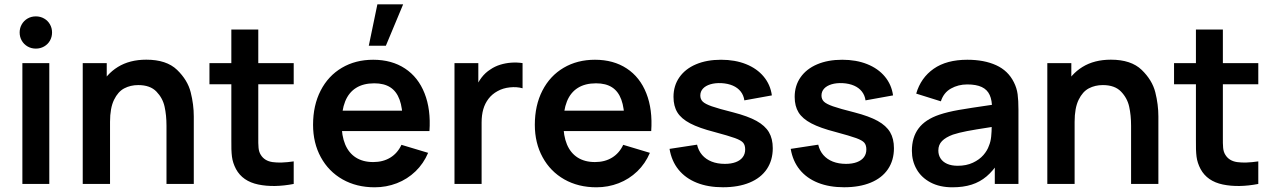

<svg xmlns="http://www.w3.org/2000/svg" viewBox="-20 -822 5690 858"><path d="M80 -540H200.3V0H80ZM67.8 -676.8Q67.8 -696.8 77.3 -713.2Q86.8 -729.7 103.2 -739.2Q119.7 -748.8 140.2 -748.8Q160.6 -748.8 177.2 -739.2Q193.8 -729.7 203.2 -713.2Q212.6 -696.8 212.6 -676.8Q212.6 -656.8 203.2 -640.3Q193.8 -623.9 177.2 -614.4Q160.6 -604.8 140.2 -604.8Q119.7 -604.8 103.2 -614.4Q86.8 -623.9 77.3 -640.3Q67.8 -656.8 67.8 -676.8Z M597.8 -441.8Q563.2 -441.8 535.3 -427.2Q507.5 -412.7 489.6 -376Q471.7 -339.3 471.7 -277.5L400.2 -308.2Q400.2 -377.9 427.2 -434Q454.2 -490.2 506.8 -522.8Q559.5 -555.3 633.7 -555.3Q724.2 -555.3 771.3 -509.8Q818.5 -464.2 832.2 -409.5Q846 -354.8 846 -301.5V0H724V-260.2Q724 -307 715.5 -345.3Q707.1 -383.7 679 -412.8Q651 -441.8 597.8 -441.8ZM349.7 -540H457V-372.5H471.7V0H349.7Z M1034.7 -66.3Q1020.1 -93.8 1016.5 -122.2Q1013 -150.6 1013.8 -197.2V-220.7V-690H1134.2V-227.3V-212.1Q1133.7 -179.6 1135.4 -161.2Q1137.2 -142.8 1145.2 -130.3Q1161.8 -102.8 1198.2 -97.6Q1234.5 -92.3 1292.5 -100.8V0Q1204 17 1134.1 2.5Q1064.2 -12.1 1034.7 -66.3ZM916 -540H1292.5V-445.5H916Z M1379 -264.2Q1379 -351.3 1412.9 -417.2Q1446.8 -483.2 1507.8 -519.1Q1568.7 -555 1647.7 -555Q1730.5 -555 1789.7 -516Q1848.9 -477.1 1877.3 -404.9Q1905.8 -332.8 1899.1 -236.3H1779.5V-280.3Q1779.2 -339.5 1765.6 -376.6Q1752.1 -413.7 1724.2 -431.7Q1696.4 -449.7 1652.7 -449.7Q1603.8 -449.7 1571.2 -429.2Q1538.6 -408.8 1522.5 -368.9Q1506.5 -329 1506.5 -270Q1506.5 -215.2 1522.5 -176.7Q1538.6 -138.2 1570.3 -118Q1602.1 -97.8 1647.7 -97.8Q1691.7 -97.8 1724.1 -117.6Q1756.5 -137.4 1774 -174.8L1893.2 -139Q1872.8 -90.9 1836.7 -56.2Q1800.5 -21.4 1753.5 -3.2Q1706.4 15 1654.3 15Q1573.3 15 1510.9 -20.3Q1448.5 -55.7 1413.8 -119.3Q1379 -182.9 1379 -264.2ZM1468.5 -327.5H1840.2V-236.3H1468.5ZM1628 -617.5H1704.3L1781.5 -802.5H1666.4Z M2011 -540H2117.5V-408.5L2104.5 -425.5Q2115 -453.2 2131.9 -475.3Q2148.8 -497.5 2171.5 -511.7Q2190.8 -525.1 2215 -532.7Q2239.2 -540.2 2264.8 -542Q2290.3 -543.8 2315.2 -540V-427.5Q2289.6 -434.8 2258.8 -431.6Q2227.9 -428.5 2203.3 -414.7Q2178.9 -401.4 2163.1 -380.7Q2147.2 -359.9 2139.7 -333.9Q2132.2 -307.8 2132.2 -274.3V0H2011Z M2370 -264.2Q2370 -351.3 2403.9 -417.2Q2437.8 -483.2 2498.8 -519.1Q2559.7 -555 2638.7 -555Q2721.5 -555 2780.7 -516Q2839.9 -477.1 2868.3 -404.9Q2896.8 -332.8 2890.1 -236.3H2770.5V-280.3Q2770.2 -339.5 2756.6 -376.6Q2743.1 -413.7 2715.2 -431.7Q2687.4 -449.7 2643.7 -449.7Q2594.8 -449.7 2562.2 -429.2Q2529.6 -408.8 2513.5 -368.9Q2497.5 -329 2497.5 -270Q2497.5 -215.2 2513.5 -176.7Q2529.6 -138.2 2561.3 -118Q2593.1 -97.8 2638.7 -97.8Q2682.7 -97.8 2715.1 -117.6Q2747.5 -137.4 2765 -174.8L2884.2 -139Q2863.8 -90.9 2827.7 -56.2Q2791.5 -21.4 2744.5 -3.2Q2697.4 15 2645.3 15Q2564.3 15 2501.9 -20.3Q2439.5 -55.7 2404.8 -119.3Q2370 -182.9 2370 -264.2ZM2459.5 -327.5H2831.2V-236.3H2459.5Z M2972 -156.7 3095 -175.5Q3101.1 -148.7 3117.8 -129.3Q3134.6 -110 3160.4 -99.8Q3186.2 -89.7 3219.2 -89.7Q3247.7 -89.7 3268.1 -97.5Q3288.5 -105.2 3299.2 -119.7Q3310 -134.1 3310 -154.2Q3310 -173.4 3300.9 -184.2Q3291.8 -194.9 3264.4 -204.9Q3236.9 -214.9 3172.5 -232.2Q3103.6 -249.9 3064.1 -270.7Q3024.6 -291.4 3007.1 -319.6Q2989.7 -347.8 2989.7 -389Q2989.7 -439 3016 -476.6Q3042.2 -514.2 3090.2 -534.6Q3138.2 -555 3202.2 -555Q3264.5 -555 3313.5 -535.5Q3362.6 -515.9 3392.7 -479.8Q3422.8 -443.7 3429.3 -395.7L3306.3 -373.5Q3303.2 -396.3 3290 -413Q3276.8 -429.8 3255.1 -439.3Q3233.3 -448.8 3204.2 -450.5Q3175.9 -451.8 3154.5 -445.3Q3133.1 -438.8 3121.3 -426Q3109.5 -413.1 3109.5 -395.2Q3109.5 -378.8 3120.3 -368Q3131.1 -357.3 3161.1 -346.8Q3191.2 -336.2 3257 -319.7Q3322.4 -302.8 3360.6 -281.7Q3398.8 -260.5 3416.1 -231.3Q3433.3 -202.2 3433.3 -159.7Q3433.3 -105.8 3406.7 -66.3Q3380.1 -26.8 3329.8 -6Q3279.6 14.8 3210.7 14.8Q3144.3 14.8 3093.8 -5.3Q3043.3 -25.5 3012.2 -63.8Q2981.1 -102.2 2972 -156.7Z M3513.5 -156.7 3636.5 -175.5Q3642.6 -148.7 3659.3 -129.3Q3676.1 -110 3701.9 -99.8Q3727.8 -89.7 3760.7 -89.7Q3789.2 -89.7 3809.6 -97.5Q3830 -105.2 3840.8 -119.7Q3851.5 -134.1 3851.5 -154.2Q3851.5 -173.4 3842.4 -184.2Q3833.3 -194.9 3805.9 -204.9Q3778.4 -214.9 3714 -232.2Q3645.1 -249.9 3605.6 -270.7Q3566.1 -291.4 3548.6 -319.6Q3531.2 -347.8 3531.2 -389Q3531.2 -439 3557.5 -476.6Q3583.8 -514.2 3631.8 -534.6Q3679.8 -555 3743.7 -555Q3806 -555 3855 -535.5Q3904.1 -515.9 3934.2 -479.8Q3964.2 -443.7 3970.8 -395.7L3847.8 -373.5Q3844.7 -396.3 3831.5 -413Q3818.3 -429.8 3796.6 -439.3Q3774.8 -448.8 3745.7 -450.5Q3717.4 -451.8 3696 -445.3Q3674.6 -438.8 3662.8 -426Q3651 -413.1 3651 -395.2Q3651 -378.8 3661.8 -368Q3672.6 -357.3 3702.6 -346.8Q3732.7 -336.2 3798.5 -319.7Q3863.9 -302.8 3902.1 -281.7Q3940.3 -260.5 3957.6 -231.3Q3974.8 -202.2 3974.8 -159.7Q3974.8 -105.8 3948.2 -66.3Q3921.6 -26.8 3871.3 -6Q3821.1 14.8 3752.2 14.8Q3685.8 14.8 3635.3 -5.3Q3584.8 -25.5 3553.7 -63.8Q3522.6 -102.2 3513.5 -156.7Z M4055 -148Q4055 -208.2 4084.8 -248.1Q4114.5 -288.1 4177.8 -309.5Q4214.7 -321.9 4264.8 -330.7Q4314.9 -339.4 4407.2 -352.7Q4432.2 -356.4 4456.7 -359.8L4413.3 -335.7Q4413.6 -373.6 4402.6 -397.6Q4391.7 -421.6 4367.2 -433.1Q4342.7 -444.7 4302.3 -444.7Q4262.2 -444.7 4229.5 -426.3Q4196.8 -407.9 4184.5 -369.2L4074.3 -403.7Q4094.8 -474.4 4152.4 -514.7Q4210 -555 4302.7 -555Q4377.9 -555 4431.5 -530.6Q4485.1 -506.2 4510.7 -454.5Q4523.8 -428.8 4527.5 -401Q4531.2 -373.2 4531.2 -331.3V0H4425.5V-117.2L4443 -97.8Q4418.1 -58.6 4388.7 -33.7Q4359.3 -8.8 4321.9 3.1Q4284.5 15 4236.2 15Q4179.4 15 4138.4 -6.7Q4097.4 -28.4 4076.2 -65.6Q4055 -102.8 4055 -148ZM4399.3 -170.7Q4406.9 -188.3 4409.3 -211.4Q4411.7 -234.4 4411.7 -261.5V-271.7L4448.7 -260.5L4405 -253.4Q4337.3 -243.1 4301 -236.1Q4264.7 -229.1 4238.5 -220.5Q4206.2 -208.6 4189.7 -191.8Q4173.2 -174.9 4173.2 -149.5Q4173.2 -129.3 4183.2 -113.9Q4193.2 -98.5 4212.6 -89.8Q4232.1 -81.2 4260 -81.2Q4298.4 -81.2 4327.6 -94.9Q4356.8 -108.6 4374.5 -129Q4392.2 -149.4 4399.3 -170.7Z M4908.3 -441.8Q4873.7 -441.8 4845.8 -427.2Q4818 -412.7 4800.1 -376Q4782.2 -339.3 4782.2 -277.5L4710.7 -308.2Q4710.7 -377.9 4737.7 -434Q4764.7 -490.2 4817.3 -522.8Q4870 -555.3 4944.2 -555.3Q5034.7 -555.3 5081.8 -509.8Q5129 -464.2 5142.8 -409.5Q5156.5 -354.8 5156.5 -301.5V0H5034.5V-260.2Q5034.5 -307 5026 -345.3Q5017.6 -383.7 4989.5 -412.8Q4961.5 -441.8 4908.3 -441.8ZM4660.2 -540H4767.5V-372.5H4782.2V0H4660.2Z M5345.2 -66.3Q5330.6 -93.8 5327 -122.2Q5323.5 -150.6 5324.3 -197.2V-220.7V-690H5444.7V-227.3V-212.1Q5444.2 -179.6 5445.9 -161.2Q5447.7 -142.8 5455.7 -130.3Q5472.3 -102.8 5508.7 -97.6Q5545 -92.3 5603 -100.8V0Q5514.5 17 5444.6 2.5Q5374.7 -12.1 5345.2 -66.3ZM5226.5 -540H5603V-445.5H5226.5Z"/></svg>

Font: Tap Sans
Style: Regular
Weight: 400
Designer: Tap Payments
Foundry: Tap Payments
Version: Version 1.001;Glyphs 3.1.2 (3151)